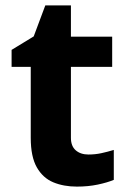

<svg xmlns="http://www.w3.org/2000/svg" viewBox="-20 -682 474 712"><path d="M308 -109Q333 -109 356 -114Q379 -119 402 -126V-15Q378 -5 342.5 2.5Q307 10 265 10Q216 10 177.5 -6Q139 -22 116.5 -61.5Q94 -101 94 -171V-434H23V-497L105 -547L148 -662H243V-546H396V-434H243V-171Q243 -140 261 -124.5Q279 -109 308 -109Z"/></svg>

Font: Noto Sans Telugu
Style: Regular
Weight: 400
Designer: Jelle Bosma - Monotype Design Team
Foundry: Monotype Imaging Inc.
Version: Version 2.003